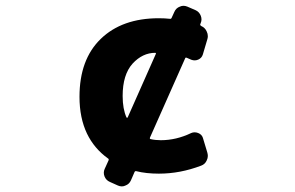

<svg xmlns="http://www.w3.org/2000/svg" viewBox="-20 -623 1040 678"><path d="M368.2 19.5Q354.5 13.7 349.1 0Q343.8 -13.7 349.6 -26.4L363.3 -56.6Q365.2 -61.5 361.3 -63.5Q312.5 -98.6 287.1 -151.4Q260.7 -207 260.7 -281.2Q260.7 -413.1 335.9 -485.8Q411.1 -558.6 541 -558.6Q561.5 -558.6 580.1 -556.6Q584 -555.7 585.9 -559.6L595.7 -581.1Q601.6 -594.7 615.2 -599.6Q621.1 -602.5 627.9 -602.5Q634.8 -602.5 641.6 -599.6L670.9 -586.9Q683.6 -581.1 689 -567.4Q694.3 -553.7 688.5 -541L687.5 -538.1Q685.5 -534.2 689.5 -532.2Q689.5 -532.2 690.4 -531.2Q704.1 -525.4 710 -511.7Q713.9 -503.9 713.9 -495.1Q713.9 -489.3 711.9 -483.4L696.3 -430.7Q692.4 -418 680.2 -412.6Q668 -407.2 655.3 -412.1Q647.5 -416 639.6 -418.9Q634.8 -420.9 633.8 -417L509.8 -137.7Q507.8 -132.8 511.7 -131.8Q528.3 -127.9 547.9 -127.9Q602.5 -127.9 655.3 -153.3Q667 -158.2 679.7 -153.3Q692.4 -148.4 696.3 -136.7L711.9 -85Q713.9 -78.1 713.9 -72.3Q713.9 -64.5 710 -56.6Q704.1 -43 690.4 -38.1Q616.2 -9.8 541 -9.8Q496.1 -9.8 460.9 -18.6Q457 -19.5 455.1 -15.6L442.4 13.7Q436.5 27.3 422.9 32.2Q417 35.2 410.2 35.2Q403.3 35.2 396.5 32.2ZM530.3 -432.6Q531.2 -434.6 530.3 -435.5Q529.3 -436.5 528.3 -436.5Q483.4 -436.5 448.2 -398.4Q413.1 -359.4 413.1 -284.2Q413.1 -238.3 426.8 -208Q427.7 -207 428.7 -207Q429.7 -207 430.7 -208Z"/></svg>

Font: Rounded-L Mgen+ 1mn bold
Style: Bold
Weight: 700
Designer: [Source Han Sans]
Ryoko NISHIZUKA  (kana & ideographs); Paul D. Hunt (Latin, Greek & Cyrillic); Wenlong ZHANG  (bopomofo
Version: Version 1.059.20150602